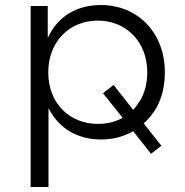

<svg xmlns="http://www.w3.org/2000/svg" viewBox="-20 -550 737 764"><path d="M382 5C429 5 472 -6 510 -28L581 62L622 30L552 -59C572 -77 589 -98 603 -122C625 -163 636 -209 636 -262C636 -422 526 -530 382 -530C285 -530 212 -485 173 -405C172 -404 171 -402 170 -400V-526H102V194H173V-120C213 -40 287 5 382 5ZM369 -57C257 -57 172 -139 172 -262C172 -385 257 -468 369 -468C481 -468 566 -385 566 -262C566 -221 557 -185 540 -154C531 -139 521 -125 510 -113L432 -212L390 -179L468 -81C439 -65 406 -57 369 -57Z"/></svg>

Font: Montserrat Z
Style: Regular
Weight: 400
Designer: Julieta Ulanovsky
Foundry: Julieta Ulanovsky
Version: Version 8.000